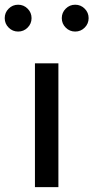

<svg xmlns="http://www.w3.org/2000/svg" viewBox="-42 -774 387 794"><path d="M102.5 0V-512H199.5V0ZM269 -643.5Q246 -643.5 229.8 -659.8Q213.5 -676 213.5 -699Q213.5 -722 229.8 -738.2Q246 -754.5 269 -754.5Q292 -754.5 308.2 -738.2Q324.5 -722 324.5 -699Q324.5 -676 308.2 -659.8Q292 -643.5 269 -643.5ZM33 -643.5Q10 -643.5 -6.2 -659.8Q-22.5 -676 -22.5 -699Q-22.5 -722 -6.2 -738.2Q10 -754.5 33 -754.5Q56 -754.5 72.2 -738.2Q88.5 -722 88.5 -699Q88.5 -676 72.2 -659.8Q56 -643.5 33 -643.5Z"/></svg>

Font: Spartan Thin Medium
Style: Regular
Weight: 500
Version: Version 1.004